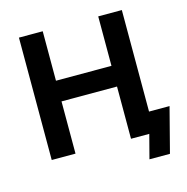

<svg xmlns="http://www.w3.org/2000/svg" viewBox="-121 -824 1046 1076"><g transform="rotate(-15 402.5 -286.0)"><path d="M681 -710V-121H800L733 138H614L650 0H544V-303H222V0H84V-710H222V-423H544V-710Z"/></g></svg>

Font: YasnoRaleway
Style: Bold
Weight: 700
Designer: Matt McInerney, Pablo Impallari, Rodrigo Fuenzalida
Foundry: Matt McInerney, Pablo Impallari, Rodrigo Fuenzalida
Version: Version 4.026